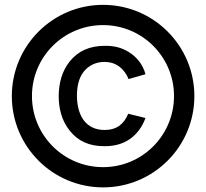

<svg xmlns="http://www.w3.org/2000/svg" viewBox="-20 -754 871 811"><path d="M415.5 37.5C628.5 37.5 801 -135 801 -348C801 -561 628.5 -733.5 415.5 -733.5C202.5 -733.5 30 -561 30 -348C30 -135 202.5 37.5 415.5 37.5ZM115 -348.5C115 -514 249 -648 415.5 -648C581 -648 715 -514 715 -348.5C715 -182 581 -48 415.5 -48C249 -48 115 -182 115 -348.5ZM228 -349C228 -297 239.5 -246 274.5 -202C311 -156.5 358 -136.5 421 -136.5C467 -136.5 500.5 -147 530.5 -168C557 -187 580.5 -217 594.5 -255.5L521.5 -273.5C513 -253 502.5 -237 485 -223.5C468 -211 446.5 -205 421.5 -205C383.5 -205 353 -219.5 333 -247C313.5 -274 305 -311 305 -349.5C305 -385 311.5 -423 333 -450.5C354 -477 384.5 -492.5 421 -492.5C443.5 -492.5 465.5 -486.5 483.5 -473C502 -459 515.5 -440 523 -420L594.5 -440.5C583.5 -482 557 -514 523.5 -534.5C491.5 -554 461 -560.5 424.5 -560.5C358.5 -560.5 310.5 -539 274.5 -494.5C241.5 -453.5 228.5 -402.5 228 -349Z"/></svg>

Font: Eudonet Medium
Style: Regular
Weight: 500
Designer: Mikhail Sharanda
Foundry: Mikhail Sharanda
Version: Version 4.503;Glyphs 3.1.2 (3151)